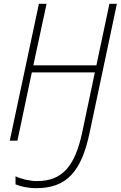

<svg xmlns="http://www.w3.org/2000/svg" viewBox="-20 -734 630 1002"><path d="M169 248C326 248 405 164 448 -43L590 -714H551L483 -393H154L223 -714H183L31 0H71L146 -356H475L409 -43C371 135 304 211 173 211C136 211 89 200 61 186V228C84 238 124 248 169 248Z"/></svg>

Font: Noto Sans SemiCondensed ExtraLight
Style: Italic
Weight: 200
Width: 4
Italic angle: -12°
Designer: Monotype Design Team
Foundry: Monotype Imaging Inc.
Version: Version 2.013